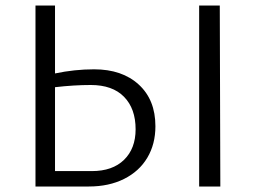

<svg xmlns="http://www.w3.org/2000/svg" viewBox="-20 -678 938 698"><path d="M545 -219Q545 -154 515.5 -104.5Q486 -55 431 -27.5Q376 0 303 0H109V-658H180V-411Q251 -426 322 -426Q424 -426 484.5 -370.5Q545 -315 545 -219ZM781 0H704V-658H779ZM473 -208Q473 -283 431 -326Q389 -369 310 -369Q249 -369 180 -361V-56H314Q389 -56 431 -97Q473 -138 473 -208Z"/></svg>

Font: Ysabeau SC
Style: Regular
Weight: 400
Designer: Christian Thalmann (Catharsis Fonts)
Version: Version 0.003